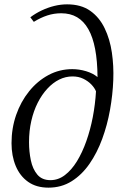

<svg xmlns="http://www.w3.org/2000/svg" viewBox="-20 -851 560 883"><path d="M203 12Q147 12 109.2 -14.8Q71.5 -41.5 52.2 -88Q33 -134.5 33 -192.5Q33 -261 54.2 -322.2Q75.5 -383.5 113.8 -431Q152 -478.5 202.8 -505.8Q253.5 -533 312.5 -533Q344.5 -533 376 -523.5Q407.5 -514 428.5 -496.5Q428 -570.5 417.5 -625.5Q407 -680.5 386.2 -717Q365.5 -753.5 334.5 -771.8Q303.5 -790 261.5 -790Q228.5 -790 197.8 -780Q167 -770 135.5 -750.5L119.5 -771.5Q144 -790 172.2 -803.2Q200.5 -816.5 230 -823.8Q259.5 -831 288.5 -831Q353 -831 395 -801.2Q437 -771.5 461.2 -721.2Q485.5 -671 494.5 -609.2Q503.5 -547.5 501 -483.5Q498.5 -416 486 -346Q473.5 -276 450 -212Q426.5 -148 391.5 -97.5Q356.5 -47 309.5 -17.5Q262.5 12 203 12ZM212 -22.5Q248 -22.5 278.5 -45.8Q309 -69 333.8 -109.2Q358.5 -149.5 377 -201.8Q395.5 -254 406.8 -312.8Q418 -371.5 421.5 -431Q415 -447 399.8 -462.8Q384.5 -478.5 362.8 -489Q341 -499.5 313.5 -499.5Q281.5 -499.5 252.2 -485Q223 -470.5 197.8 -443.2Q172.5 -416 153.5 -378.5Q134.5 -341 124 -295Q113.5 -249 113.5 -197Q113.5 -154 121.8 -114Q130 -74 151.5 -48.2Q173 -22.5 212 -22.5Z"/></svg>

Font: Merriweather 96pt Light
Style: Italic
Weight: 300
Italic angle: -7.8°
Version: Version 2.101